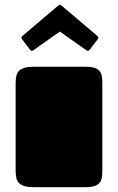

<svg xmlns="http://www.w3.org/2000/svg" viewBox="-20 -777 490 797"><path d="M44.9 -432.1Q44.9 -448.7 47.9 -461.7Q50.8 -474.6 59.1 -482.9Q67.4 -491.2 82 -495.6Q96.7 -500 120.1 -500H334Q356.4 -500 370.4 -495.8Q384.3 -491.7 392.1 -483.4Q399.9 -475.1 402.3 -462.4Q404.8 -449.7 404.8 -432.1V-66.9Q404.8 -50.3 402.3 -37.8Q399.9 -25.4 392.1 -16.8Q384.3 -8.3 370.4 -4.2Q356.4 0 334 0H120.1Q96.7 0 82 -4.4Q67.4 -8.8 59.1 -17.1Q50.8 -25.4 47.9 -38.1Q44.9 -50.8 44.9 -67.9ZM228.5 -646 119.1 -568.8Q117.2 -567.9 115.7 -566.9Q114.3 -565.9 112.8 -565.9Q107.9 -565.9 104.5 -570.8L71.8 -613.8Q68.8 -617.2 68.8 -620.6Q68.8 -624 73.2 -627.9L221.7 -753.9Q223.1 -754.9 224.6 -755.9Q226.1 -756.8 228.5 -756.8Q231 -756.8 232.4 -755.9Q233.9 -754.9 235.4 -753.9L383.8 -627.9Q388.2 -624 388.2 -620.6Q388.2 -617.2 385.3 -613.8L352.5 -570.8Q348.6 -565.9 344.2 -565.9Q342.8 -565.9 341.3 -566.9Q339.8 -567.9 337.9 -568.8Z"/></svg>

Font: Fascinate
Style: Regular
Weight: 900
Designer: Astigmatic (AOETI)
Foundry: Astigmatic (AOETI)
Version: Version 1.000